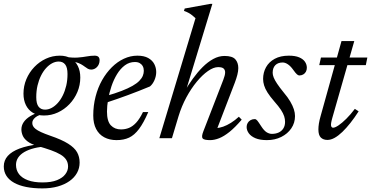

<svg xmlns="http://www.w3.org/2000/svg" viewBox="-73 -730 1960 1014"><path d="M409 -362.5Q398.5 -362.5 390.8 -367Q383 -371.5 374.5 -378Q366 -384.5 354.5 -391Q343 -397.5 325.8 -402Q308.5 -406.5 282.5 -406.5L271 -430Q309.5 -424 336.8 -426Q364 -428 385.2 -432Q406.5 -436 427 -436Q440 -436 446.5 -430Q453 -424 453 -412Q453 -400.5 449.2 -391.5Q445.5 -382.5 439.2 -376Q433 -369.5 425.2 -366Q417.5 -362.5 409 -362.5ZM165 -151Q182.5 -151 199.5 -160Q216.5 -169 231.8 -185.8Q247 -202.5 258.5 -225.8Q270 -249 276.8 -277.5Q283.5 -306 283.5 -339Q283.5 -374 271.2 -389.5Q259 -405 237 -405Q219.5 -405 202.5 -396Q185.5 -387 170.2 -370.2Q155 -353.5 143.5 -330.2Q132 -307 125.2 -278.5Q118.5 -250 118.5 -217Q118.5 -182 130.8 -166.5Q143 -151 165 -151ZM243 -436Q277.5 -436 301.5 -421.5Q325.5 -407 338.2 -381.2Q351 -355.5 351 -320.5Q351 -280.5 335.8 -244.2Q320.5 -208 293.8 -180Q267 -152 232.5 -136Q198 -120 159 -120Q124.5 -120 100.5 -134.5Q76.5 -149 63.8 -175Q51 -201 51 -235.5Q51 -275.5 66.2 -311.8Q81.5 -348 108.2 -376Q135 -404 169.5 -420Q204 -436 243 -436ZM151 265Q103.5 265 65.8 257.5Q28 250 1.5 235.2Q-25 220.5 -39 198.8Q-53 177 -53 149Q-53 117 -32 93.5Q-11 70 30.2 54.5Q71.5 39 133 31.5H175.5V43.5Q138.5 45 108.2 52.5Q78 60 56.2 72.5Q34.5 85 23 102.2Q11.5 119.5 11.5 140.5Q11.5 169 27.5 189.8Q43.5 210.5 74.8 222Q106 233.5 151.5 233.5Q198 233.5 227.8 221.5Q257.5 209.5 272 190.2Q286.5 171 286.5 149.5Q286.5 129 276.5 113.5Q266.5 98 246.2 86Q226 74 195.8 63.2Q165.5 52.5 125.5 41Q90.5 31 72 16.5Q53.5 2 46.8 -14.2Q40 -30.5 40 -46.5Q40 -67 51.8 -84.5Q63.5 -102 86 -116Q108.5 -130 139.5 -139L161.5 -128.5Q130 -123.5 113.8 -110Q97.5 -96.5 97.5 -80.5Q97.5 -72.5 101.2 -64.8Q105 -57 115 -49Q125 -41 144 -32.2Q163 -23.5 193 -13Q253 7.5 286.8 28.8Q320.5 50 334 74Q347.5 98 347.5 128.5Q347.5 158 333.8 183Q320 208 294.2 226.2Q268.5 244.5 232.2 254.8Q196 265 151 265Z M639.5 -402.5Q610 -402.5 586.5 -385Q563 -367.5 545.2 -338.5Q527.5 -309.5 515.8 -274.8Q504 -240 498 -205Q492 -170 492 -141Q492 -89.5 512.5 -68Q533 -46.5 566 -46.5Q588.5 -46.5 608.2 -54.5Q628 -62.5 646.2 -82.2Q664.5 -102 682 -138H710Q685.5 -81 661.2 -48.8Q637 -16.5 608.8 -3.2Q580.5 10 543 10Q505.5 10 477.8 -4.8Q450 -19.5 434.8 -48.5Q419.5 -77.5 419.5 -120Q419.5 -172.5 431.8 -220Q444 -267.5 466.2 -306.8Q488.5 -346 517.8 -375Q547 -404 581.5 -420Q616 -436 652.5 -436Q687.5 -436 709.5 -423.8Q731.5 -411.5 741.8 -391.8Q752 -372 752 -349.5Q752 -328 742.8 -306.8Q733.5 -285.5 719 -273.5Q690 -261.5 661 -250Q632 -238.5 602.8 -227.8Q573.5 -217 544.2 -206.8Q515 -196.5 485.5 -187L487 -223Q535 -236.5 569.5 -250Q604 -263.5 626.8 -276.5Q649.5 -289.5 662.5 -302.8Q675.5 -316 681 -329.2Q686.5 -342.5 686.5 -356Q686.5 -370 681 -380.2Q675.5 -390.5 665.2 -396.5Q655 -402.5 639.5 -402.5Z M870 -116.5 835 0H768.5L959.5 -634Q950.5 -642.5 942 -649.2Q933.5 -656 923.2 -661.8Q913 -667.5 898.5 -672.5L902.5 -685L1037 -709.5H1048.5L906.5 -243.5L900 -244.5Q921 -280.5 945.5 -314.5Q970 -348.5 997 -375.5Q1024 -402.5 1053.2 -418.5Q1082.5 -434.5 1112.5 -434.5Q1154 -434.5 1169.8 -416.8Q1185.5 -399 1185.5 -370.5Q1185.5 -354.5 1180.5 -335Q1175.5 -315.5 1167 -293L1068 -35.5L1069 -54Q1085.5 -54 1105.5 -61Q1125.5 -68 1147 -81.5Q1168.5 -95 1188.5 -113.5L1203.5 -98Q1168.5 -57 1138.8 -33.2Q1109 -9.5 1084 0.2Q1059 10 1036.5 10Q1004 10 997 0.8Q990 -8.5 1001 -36.5L1106.5 -309Q1110.5 -319.5 1113.2 -329.5Q1116 -339.5 1116 -348Q1116 -360.5 1108 -368Q1100 -375.5 1079 -375.5Q1055 -375.5 1025.5 -355Q996 -334.5 966.2 -298.5Q936.5 -262.5 911.2 -215.8Q886 -169 870 -116.5Z M1272.5 -101Q1279.5 -101 1286 -93Q1292.5 -85 1307 -62.5Q1321.5 -40 1335.2 -31.5Q1349 -23 1363 -23Q1383 -23 1398.8 -30.2Q1414.5 -37.5 1423.5 -51.8Q1432.5 -66 1432.5 -86.5Q1432.5 -101 1427.8 -116Q1423 -131 1410.8 -149.8Q1398.5 -168.5 1375.5 -194.5Q1353 -220.5 1340 -241Q1327 -261.5 1321.8 -279Q1316.5 -296.5 1316.5 -313Q1316.5 -347 1332 -375Q1347.5 -403 1378 -419.5Q1408.5 -436 1452.5 -436Q1486 -436 1506.8 -427.2Q1527.5 -418.5 1537.5 -404Q1547.5 -389.5 1547.5 -372Q1547.5 -360.5 1542.5 -351.2Q1537.5 -342 1528.5 -336.8Q1519.5 -331.5 1507.5 -331.5Q1502.5 -331.5 1495.5 -337.2Q1488.5 -343 1475 -362Q1461.5 -381 1447.2 -390.5Q1433 -400 1420 -400Q1395 -400 1381 -385.8Q1367 -371.5 1367 -345.5Q1367 -334.5 1372.5 -320.5Q1378 -306.5 1390.8 -287.5Q1403.5 -268.5 1425 -242Q1447 -216 1460 -193.8Q1473 -171.5 1479 -152.8Q1485 -134 1485 -117Q1485 -81 1465.5 -52.2Q1446 -23.5 1412.5 -6.8Q1379 10 1336.5 10Q1300 10 1276.2 0Q1252.5 -10 1241 -26Q1229.5 -42 1229.5 -59.5Q1229.5 -71 1235 -80.5Q1240.5 -90 1250.2 -95.5Q1260 -101 1272.5 -101Z M1613 -386 1622 -426H1867L1859 -386ZM1681.5 -105.5Q1679.5 -98 1678 -91.8Q1676.5 -85.5 1675.8 -80.5Q1675 -75.5 1675 -71.5Q1675 -63.5 1678 -59.5Q1681 -55.5 1686 -55.5Q1696.5 -55.5 1715 -68Q1733.5 -80.5 1756 -102.8Q1778.5 -125 1801 -155L1821 -142Q1799.5 -108.5 1777.8 -81Q1756 -53.5 1735 -33.2Q1714 -13 1694.2 -2Q1674.5 9 1656 9Q1634.5 9 1621.5 -3.5Q1608.5 -16 1608.5 -46.5Q1608.5 -60 1611.2 -77.8Q1614 -95.5 1620.5 -118L1730.5 -513H1798Z"/></svg>

Font: Newsreader 18pt
Style: Italic
Weight: 400
Italic angle: -17°
Version: Version 1.003